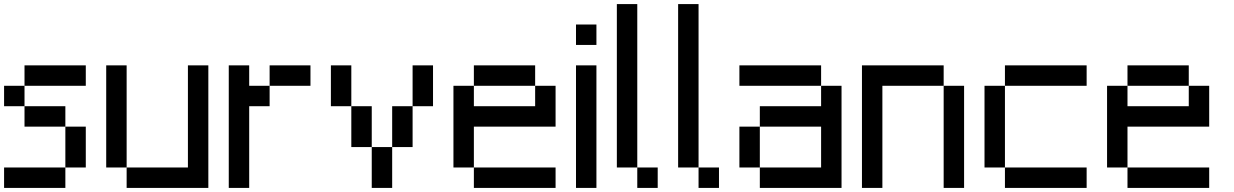

<svg xmlns="http://www.w3.org/2000/svg" viewBox="-20 -920 6040 940"><path d="M0 0V-100H300V0ZM0 -400V-500H100V-400ZM100 -500V-600H400V-500ZM100 -400H300V-300H100ZM300 -100V-300H400V-100Z M500 -100V-600H600V-100ZM900 -100V-600H1000V0H600V-100Z M1100 0V-600H1200V-500H1300V-400H1200V0ZM1500 -500H1300V-600H1500Z M1600 -400V-600H1700V-400ZM1700 -200V-400H1800V-200ZM1800 -200H1900V0H1800ZM1900 -200V-400H2000V-200ZM2000 -400V-600H2100V-400Z M2200 -100V-500H2300V-400H2600V-500H2700V-300H2300V-100ZM2300 -100H2700V0H2300ZM2300 -500V-600H2600V-500Z M2800 0V-600H2900V0ZM2800 -700V-800H2900V-700Z M3000 -100V-900H3100V-100ZM3100 -100H3200V0H3100Z M3300 -100V-900H3400V-100ZM3400 -100H3500V0H3400Z M3600 -100V-300H3700V-100ZM3600 -500V-600H4000V-500ZM3700 -100H4000V-300H3700V-400H4000V-500H4100V0H3700Z M4200 0V-600H4600V-500H4300V0ZM4600 0V-500H4700V0Z M4800 -100V-500H4900V-100ZM4900 -100H5300V0H4900ZM4900 -500V-600H5300V-500Z M5400 -100V-500H5500V-400H5800V-500H5900V-300H5500V-100ZM5500 -100H5900V0H5500ZM5500 -500V-600H5800V-500Z"/></svg>

Font: Galmuri9 Regular
Style: Regular
Weight: 400
Designer: Lee Minseo (quiple)
Version: Version 2.399;hotconv 1.1.1;makeotfexe 2.6.0 DEVELOPMENT